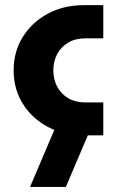

<svg xmlns="http://www.w3.org/2000/svg" viewBox="-20 -533 445 756"><path d="M310 0Q230.5 0 168.1 -33.5Q105.7 -67 69.7 -124.7Q33.7 -182.3 33.7 -256Q33.7 -329.7 69.7 -387.5Q105.7 -445.3 168.1 -479Q230.5 -512.7 310 -512.7H386.7V-382H315.7Q277 -382 248.8 -365.5Q220.7 -349 205.3 -320.3Q190 -291.5 190 -255.9Q190 -220.3 205.3 -191.5Q220.7 -162.7 248.8 -146.2Q277 -129.7 315.7 -129.7H386.7V0ZM98.3 203 196.7 -28H337.7L239.3 203Z"/></svg>

Font: MuseoModerno Thin
Style: Regular
Weight: 100
Designer: Pablo Cosgaya, Héctor Gatti, Marcela Romero, and the Authors of The MuseoModerno Project.
Foundry: Omnibus-Type Team
Version: Version 1.003